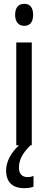

<svg xmlns="http://www.w3.org/2000/svg" viewBox="-20 -759 251 1003"><path d="M107 -739C76 -739 59 -719 59 -681C59 -645 77 -624 107 -624C137 -624 153 -645 153 -681C153 -718 138 -739 107 -739ZM79 117C79 79 94 45 139 0H146V-537H65V0H79C37 39 12 86 12 131C12 192 44 224 108 224C128 224 144 221 155 216V160C148 163 139 166 124 166C95 166 79 149 79 117Z"/></svg>

Font: Noto Sans Telugu ExtraCondensed
Style: Regular
Weight: 400
Width: 2
Designer: Jelle Bosma - Monotype Design Team
Foundry: Monotype Imaging Inc.
Version: Version 2.005